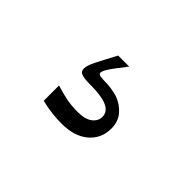

<svg xmlns="http://www.w3.org/2000/svg" viewBox="-49 -103 381 381"><g transform="rotate(45 142.0 87.5)"><path d="M75 168V125Q95 131 108 133.5Q121 136 138 136Q159 136 169.5 128Q180 120 180 108Q180 94 165 87Q150 80 118 80Q102 80 94 77.5Q86 75 86 66Q86 58 93.5 43Q101 28 116 0H147Q125 28 120 36.5Q115 45 115 49Q115 53 121 54Q127 55 136 55Q144 55 153 56.5Q162 58 169 60Q186 66 197.5 79Q209 92 209 112Q209 140 188.5 157.5Q168 175 132 175Q119 175 105.5 173.5Q92 172 75 168Z"/></g></svg>

Font: Ojuju ExtraLight
Style: Regular
Weight: 200
Designer: Chisaokwu Joboson, Mirko Velimirovic
Foundry: Udi Foundry
Version: Version 1.000